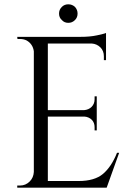

<svg xmlns="http://www.w3.org/2000/svg" viewBox="-20 -871 617 891"><path d="M328 -778C336 -786 340 -796 340 -808C340 -820 336 -830 328 -839C319 -847 309 -851 297 -851C285 -851 275 -847 267 -839C258 -830 254 -820 254 -808C254 -796 258 -786 267 -778C275 -769 285 -765 297 -765C309 -765 319 -769 328 -778ZM60 -10C60 -10 60 0 60 0C60 0 475 0 475 0C475 0 533 -162 533 -162C533 -162 523 -162 523 -162C523 -162 523 -162 523 -162C506 -119 484 -86 458 -64C432 -42 394 -31 345 -31C345 -31 202 -31 202 -31C202 -31 202 -330 202 -330C202 -330 372 -330 372 -330C372 -330 372 -330 372 -330C385 -329 397 -324 406 -315C415 -306 419 -294 419 -281C419 -281 419 -266 419 -266C419 -266 429 -266 429 -266C429 -266 429 -424 429 -424C429 -424 419 -424 419 -424C419 -424 419 -410 419 -410C419 -410 419 -410 419 -410C419 -396 414 -384 405 -375C396 -366 384 -361 371 -360C371 -360 202 -360 202 -360C202 -360 202 -669 202 -669C202 -669 406 -669 406 -669C406 -669 406 -669 406 -669C421 -668 435 -662 446 -651C457 -640 462 -626 462 -610C462 -610 462 -592 462 -592C462 -592 472 -592 472 -592C472 -592 472 -718 472 -718C472 -718 472 -718 472 -718C466 -715 452 -712 430 -707C407 -702 382 -700 353 -700C353 -700 60 -700 60 -700C60 -700 61 -690 61 -690C61 -690 73 -690 73 -690C73 -690 73 -690 73 -690C84 -690 94 -688 104 -683C104 -683 104 -683 104 -683C123 -672 134 -655 137 -633C137 -633 137 -73 137 -73C137 -73 137 -73 137 -73C136 -56 130 -41 118 -29C105 -16 90 -10 73 -10C73 -10 60 -10 60 -10Z"/></svg>

Font: Cinzel Utterance
Style: Regular
Weight: 500
Designer: Natanael Gama
Foundry: ""
Version: ""